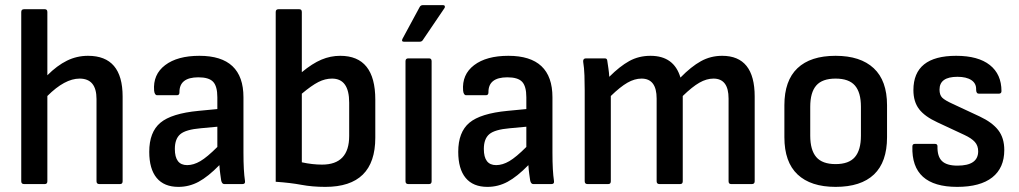

<svg xmlns="http://www.w3.org/2000/svg" viewBox="-20 -719 3982 750"><path d="M74 0Q63 0 63 -11V-672Q63 -683 74 -683H155Q165 -683 165 -672V-425Q203 -463 241.5 -482Q280 -501 324 -501Q459 -501 459 -342V-11Q459 0 449 0H368Q357 0 357 -11V-332Q357 -412 291 -412Q233 -412 165 -344V-11Q165 0 155 0Z M677 11Q621 11 592 -24Q563 -59 563 -126Q563 -203 606.5 -239.5Q650 -276 756 -286L829 -293V-339Q829 -382 812.5 -399.5Q796 -417 755 -417Q680 -417 681 -358Q681 -347 671 -347H594Q584 -347 582 -365Q577 -428 625 -464.5Q673 -501 759 -501Q931 -501 931 -339V-123Q931 -86 932.5 -59Q934 -32 937 -12Q939 0 927 0H856Q847 0 844 -14Q843 -21 840.5 -38.5Q838 -56 837 -74Q793 -29 756 -9Q719 11 677 11ZM663 -137Q663 -74 711 -74Q736 -74 762.5 -89.5Q789 -105 829 -145V-224L764 -218Q706 -213 684.5 -195Q663 -177 663 -137Z M1251 11Q1200 11 1157.5 3Q1115 -5 1057 -9V-672Q1057 -683 1068 -683H1149Q1159 -683 1159 -672V-437Q1200 -471 1235.5 -486Q1271 -501 1309 -501Q1446 -501 1446 -330V-181Q1446 11 1251 11ZM1159 -85Q1200 -76 1238 -76Q1344 -76 1344 -188V-318Q1344 -412 1277 -412Q1250 -412 1223.5 -398.5Q1197 -385 1159 -353Z M1575 0Q1564 0 1564 -11V-480Q1564 -491 1575 -491H1656Q1666 -491 1666 -480V-11Q1666 0 1656 0ZM1558 -556Q1547 -556 1552 -567L1619 -691Q1623 -699 1632 -699H1711Q1716 -699 1717.5 -695Q1719 -691 1716 -687L1632 -563Q1628 -556 1619 -556Z M1884 11Q1828 11 1799 -24Q1770 -59 1770 -126Q1770 -203 1813.5 -239.5Q1857 -276 1963 -286L2036 -293V-339Q2036 -382 2019.5 -399.5Q2003 -417 1962 -417Q1887 -417 1888 -358Q1888 -347 1878 -347H1801Q1791 -347 1789 -365Q1784 -428 1832 -464.5Q1880 -501 1966 -501Q2138 -501 2138 -339V-123Q2138 -86 2139.5 -59Q2141 -32 2144 -12Q2146 0 2134 0H2063Q2054 0 2051 -14Q2050 -21 2047.5 -38.5Q2045 -56 2044 -74Q2000 -29 1963 -9Q1926 11 1884 11ZM1870 -137Q1870 -74 1918 -74Q1943 -74 1969.5 -89.5Q1996 -105 2036 -145V-224L1971 -218Q1913 -213 1891.5 -195Q1870 -177 1870 -137Z M2275 0Q2264 0 2264 -11V-366Q2264 -394 2263 -424Q2262 -454 2258 -478Q2257 -491 2269 -491H2342Q2351 -491 2352 -483Q2354 -469 2356.5 -452.5Q2359 -436 2360 -419Q2401 -460 2438 -480.5Q2475 -501 2521 -501Q2613 -501 2638 -416Q2680 -459 2718 -480Q2756 -501 2801 -501Q2928 -501 2928 -342V-11Q2928 0 2917 0H2836Q2826 0 2826 -11V-334Q2826 -412 2767 -412Q2740 -412 2712 -396Q2684 -380 2647 -344V-11Q2647 0 2637 0H2556Q2545 0 2545 -11V-334Q2545 -412 2486 -412Q2459 -412 2431 -396Q2403 -380 2366 -344V-11Q2366 0 2356 0Z M3244 11Q3147 11 3095.5 -37.5Q3044 -86 3044 -183V-308Q3044 -404 3095 -452.5Q3146 -501 3244 -501Q3341 -501 3393 -452.5Q3445 -404 3445 -308V-183Q3445 -86 3394 -37.5Q3343 11 3244 11ZM3244 -78Q3296 -78 3319.5 -105.5Q3343 -133 3343 -189V-302Q3343 -358 3319.5 -385Q3296 -412 3244 -412Q3192 -412 3168.5 -385Q3145 -358 3145 -302V-189Q3145 -133 3168.5 -105.5Q3192 -78 3244 -78Z M3719 11Q3539 11 3544 -147Q3544 -157 3554 -157H3632Q3642 -157 3642 -148Q3641 -108 3659.5 -90Q3678 -72 3720 -72Q3801 -72 3801 -128Q3801 -150 3788 -164.5Q3775 -179 3747 -192L3642 -241Q3592 -264 3570 -293Q3548 -322 3548 -367Q3548 -501 3715 -501Q3801 -501 3846.5 -465Q3892 -429 3892 -363Q3892 -353 3881 -353H3804Q3793 -353 3793 -369Q3794 -393 3774.5 -406Q3755 -419 3720 -419Q3650 -419 3650 -369Q3650 -348 3660.5 -337.5Q3671 -327 3702 -313L3807 -264Q3856 -241 3879.5 -210.5Q3903 -180 3903 -133Q3903 -63 3856 -26Q3809 11 3719 11Z"/></svg>

Font: Sofia Sans Extra Cond
Style: Bold
Weight: 700
Width: 1
Designer: Botio Nikoltchev, Ani Petrova
Foundry: lettersoup
Version: Version 4.100; ttfautohint (v1.8.3)